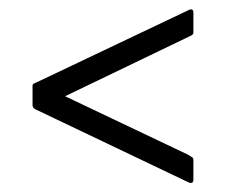

<svg xmlns="http://www.w3.org/2000/svg" viewBox="-20 -513 486 413"><path d="M58 -277Q55 -278 52.5 -280.5Q50 -283 50 -288V-328Q50 -332 52.5 -333Q55 -334 59 -336L383 -490Q390 -494 393 -492.5Q396 -491 396 -486V-443Q396 -440 393.5 -438Q391 -436 386 -434L120 -306L385 -180Q391 -176 393.5 -174.5Q396 -173 396 -169V-127Q396 -116 385 -121Z"/></svg>

Font: Glory
Style: Regular
Weight: 400
Designer: Robert Leuschke
Foundry: Robert Leuschke
Version: Version 1.011